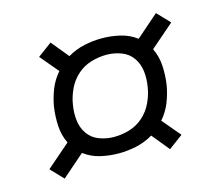

<svg xmlns="http://www.w3.org/2000/svg" viewBox="-74 -665 748 651"><g transform="rotate(-15 300.0 -340.0)"><path d="M78 -109 36 -153 119 -225Q105 -253 103 -286.5Q101 -320 106 -354Q111 -384 122.5 -413Q134 -442 155 -466L101 -530L151 -567L201 -506Q230 -523 261 -529.5Q292 -536 322 -536Q355 -536 386.5 -528.5Q418 -521 443 -502L522 -571L564 -527L481 -455Q495 -427 497 -393.5Q499 -360 494 -326Q489 -296 477.5 -267Q466 -238 445 -214L499 -150L449 -113L399 -174Q370 -157 339 -150.5Q308 -144 278 -144Q245 -144 213.5 -151.5Q182 -159 157 -178ZM277 -202Q304 -202 331 -210Q358 -218 379.5 -237Q401 -256 413.5 -282.5Q426 -309 430 -335Q435 -363 432 -390Q429 -417 414.5 -438Q400 -459 375 -468.5Q350 -478 323 -478Q296 -478 269 -470Q242 -462 220.5 -443Q199 -424 186.5 -397.5Q174 -371 170 -345Q165 -317 168 -290Q171 -263 185.5 -242Q200 -221 225 -211.5Q250 -202 277 -202Z"/></g></svg>

Font: Iosevka Aile Light
Style: Italic
Weight: 300
Italic angle: -9°
Designer: Belleve Invis
Foundry: Belleve Invis
Version: Version 31.1.0; ttfautohint (v1.8.4)